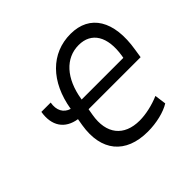

<svg xmlns="http://www.w3.org/2000/svg" viewBox="-174 -943 1160 1160"><g transform="rotate(-45 406.0 -362.5)"><path d="M184.7 -528.4H105.1C87.7 -424.4 134.2 -355.8 230.5 -340.9L223 -296.9C191.8 -105.1 286.9 11.4 475.9 11.4C551.1 11.4 625 -7.1 670.5 -35.5L660.5 -109.4C605.1 -85.2 539.8 -71 488.6 -71C355.1 -71 286.9 -156.2 311.1 -296.9L318.2 -338.1H762.8L771.3 -393.5C806.8 -608 727.3 -737.2 562.5 -737.2C396.7 -737.2 275.9 -615.4 243.3 -415.8C196.7 -430 174.4 -470.5 184.7 -528.4ZM329.9 -409.1 331 -414.8C355.1 -563.9 437.5 -654.8 549.7 -654.8C659.1 -654.8 711.6 -568.2 688.9 -424.7L686.1 -409.1Z"/></g></svg>

Font: Magic Ui Pro
Style: Italic
Weight: 400
Italic angle: -9.39999°
Designer: Stefan Endress, Andreas Faust
Version: Version 1.000;FEAKit 1.0